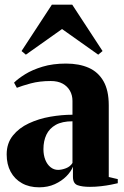

<svg xmlns="http://www.w3.org/2000/svg" viewBox="-20 -789 529 820"><path d="M147 11Q105 11 73.8 -6.5Q42.5 -24 25.5 -55.5Q8.5 -87 8.5 -129.5Q8.5 -177 34.8 -209.8Q61 -242.5 103.2 -262.2Q145.5 -282 194.5 -290.5Q243.5 -299 289.5 -299V-358.5Q289.5 -382 278.8 -401.2Q268 -420.5 247.5 -431.8Q227 -443 197 -443Q149 -443 111.2 -432.8Q73.5 -422.5 52 -414L40 -436Q57 -453 87.5 -472Q118 -491 161.8 -504.2Q205.5 -517.5 262 -517.5Q318 -517.5 358.8 -499.5Q399.5 -481.5 422 -442.2Q444.5 -403 444.5 -339.5V-33L483 -24V-6.5Q472.5 -4 453.8 -0.2Q435 3.5 411.8 6.2Q388.5 9 364 9Q330.5 9 311 1.8Q291.5 -5.5 291.5 -34.5V-77Q283.5 -56.5 263.5 -36.2Q243.5 -16 214 -2.5Q184.5 11 147 11ZM228 -63.5Q243.5 -63.5 261.8 -70.5Q280 -77.5 289.5 -93V-271Q245.5 -271 218.2 -255.8Q191 -240.5 178.2 -213.8Q165.5 -187 165.5 -152Q165.5 -126.5 173.5 -106.5Q181.5 -86.5 195.8 -75Q210 -63.5 228 -63.5ZM90.5 -555.5 72 -571 201.5 -769H288.5L418 -571L399.5 -555.5L245 -665Z"/></svg>

Font: Merriweather 144pt ExtraBold
Style: Regular
Weight: 800
Version: Version 2.100